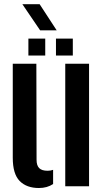

<svg xmlns="http://www.w3.org/2000/svg" viewBox="-20 -912 508 940"><path d="M42.5 -139.5V-600H158L159 -129.5Q159 -102 171.8 -89Q184.5 -76 213 -76Q228 -76 240 -80.5V-11Q211 8.5 170.5 8.5Q110 8.5 76.2 -26Q42.5 -60.5 42.5 -139.5ZM299.5 0V-600H416V0ZM254 -640V-723H336.5V-640ZM119 -640V-723H201.5V-640ZM176.5 -763.5 89.5 -891.5H174L257.5 -763.5Z"/></svg>

Font: Big Shoulders Stencil Text
Style: Bold
Weight: 700
Designer: Patric King
Foundry: XO Type Co
Version: Version 1.000